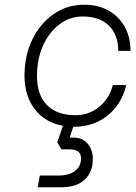

<svg xmlns="http://www.w3.org/2000/svg" viewBox="-20 -530 577 815"><path d="M84 -209Q84 -295 117.5 -363Q151 -431 208 -470.5Q265 -510 337 -510Q397 -510 441 -485Q485 -460 509.5 -416Q534 -372 534 -314H482Q482 -382 442.5 -421Q403 -460 331 -460Q276 -460 232 -426.5Q188 -393 162.5 -336Q137 -279 137 -207Q137 -127 179.5 -84Q222 -41 300 -41Q358 -41 401.5 -77Q445 -113 459 -169H516Q496 -87 436.5 -39.5Q377 8 295 8H291L276 54H291Q331 54 352.5 80.5Q374 107 374 144Q374 201 339 233Q304 265 239 265H140L149 215H230Q273 215 298.5 195.5Q324 176 324 142Q324 104 275 104H241L223 74L247 4Q171 -10 127.5 -66.5Q84 -123 84 -209Z"/></svg>

Font: Overused Grotesk Light
Style: Italic
Weight: 300
Italic angle: -10°
Version: Version 0.003